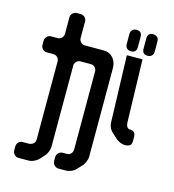

<svg xmlns="http://www.w3.org/2000/svg" viewBox="-125 -871 978 1079"><g transform="rotate(15 364.0 -331.5)"><path d="M521 -611 533 -225Q534 -189 561 -166L585 -144Q612 -120 642 -120Q654 -120 666.5 -125.5Q679 -131 679 -155V-177Q679 -212 647 -212Q625 -212 622 -243L612 -611ZM119 12H81Q68 12 58 22Q48 32 48 47V69Q48 83 58 93.5Q68 104 81 104H139Q155 104 170 97Q187 90 198.5 78Q210 66 221 53Q231 44 238 26.5Q245 9 245 -5V-476Q245 -490 255 -500Q265 -510 279 -510H339Q353 -510 362.5 -500Q372 -490 372 -476V-23Q372 -8 362.5 2Q353 12 339 12H315Q301 12 290.5 22Q280 32 280 47V69Q280 83 290.5 93.5Q301 104 315 104H357Q372 104 388.5 97Q405 90 416 78Q421 72 427 66Q433 60 439 53Q449 44 456.5 26.5Q464 9 464 -5V-521Q464 -555 443.5 -579Q423 -603 390 -603H279Q265 -603 255 -613Q245 -623 245 -638V-733Q245 -747 235 -757Q225 -767 211 -767H189Q175 -767 164.5 -757Q154 -747 154 -733V-638Q154 -623 144.5 -613Q135 -603 119 -603H81Q68 -603 58 -592.5Q48 -582 48 -567V-544Q48 -530 58 -520Q68 -510 81 -510H119Q135 -510 144.5 -500Q154 -490 154 -476V-23Q154 7 119 12ZM634 -638Q649 -638 658 -647Q667 -656 667 -671V-730Q667 -745 658 -754Q649 -763 634 -763Q602 -763 602 -730V-671Q602 -638 634 -638ZM537 -638Q569 -638 569 -671V-730Q569 -763 537 -763Q522 -763 513 -754Q504 -745 504 -730V-671Q504 -656 513 -647Q522 -638 537 -638Z"/></g></svg>

Font: WDXL Lubrifont SC
Style: Regular
Weight: 400
Designer: [WDXL Lubrifont] Copyright 2020-2022 (c) NightFurySL2001, Skr-ZERO; [ZCOOL QingKe HuangYou] Copyright 2018-2022 (c) The 
Version: Version 2.001;hotconv 1.1.1;makeotfexe 2.6.0